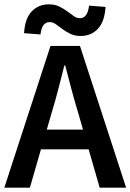

<svg xmlns="http://www.w3.org/2000/svg" viewBox="-22 -866 602 886"><path d="M217 -348 194 -268H361L338 -348Q322 -400 307.5 -455Q293 -510 279 -564H275Q261 -509 247 -454.5Q233 -400 217 -348ZM-2 0 211 -654H347L560 0H438L387 -177H167L116 0ZM350 -700Q323 -700 302.5 -710Q282 -720 266 -732Q250 -744 236 -754Q222 -764 207 -764Q190 -764 179 -750.5Q168 -737 165 -707L89 -713Q93 -780 124 -813Q155 -846 204 -846Q231 -846 251.5 -836Q272 -826 288 -814Q304 -802 318 -792Q332 -782 347 -782Q382 -782 389 -840L465 -834Q461 -767 430 -733.5Q399 -700 350 -700Z"/></svg>

Font: Processing Sans Pro Semibold
Style: Regular
Weight: 600
Designer: Paul D. Hunt
Foundry: Adobe Systems Incorporated
Version: Version 2.020;PS 2.000;hotconv 1.0.86;makeotf.lib2.5.63406